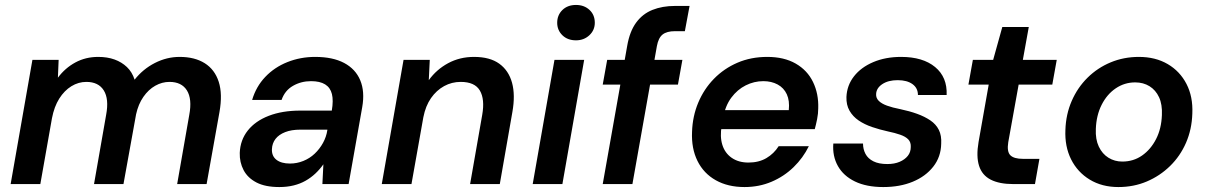

<svg xmlns="http://www.w3.org/2000/svg" viewBox="-20 -744 4887 776"><path d="M23 0 111 -502H217L214 -430Q243 -469 284.5 -491.5Q326 -514 377 -514Q414 -514 443 -503.5Q472 -493 493 -473Q514 -453 524 -422Q558 -465 606 -489.5Q654 -514 706 -514Q767 -514 807.5 -488.5Q848 -463 864 -413.5Q880 -364 867 -291L815 0H696L745 -280Q757 -344 735.5 -378.5Q714 -413 665 -413Q635 -413 607.5 -397.5Q580 -382 559.5 -352.5Q539 -323 530 -282L479 0H360L409 -280Q421 -344 399.5 -378.5Q378 -413 329 -413Q297 -413 268.5 -395.5Q240 -378 219.5 -345.5Q199 -313 190 -266L143 0Z M1109 12Q1052 12 1016.5 -6.5Q981 -25 964.5 -56.5Q948 -88 949 -126Q951 -178 981.5 -216.5Q1012 -255 1066.5 -276Q1121 -297 1194 -297H1321Q1328 -338 1321.5 -364Q1315 -390 1294 -403Q1273 -416 1237 -416Q1197 -416 1164 -397Q1131 -378 1118 -340H999Q1015 -394 1052 -433Q1089 -472 1141.5 -493Q1194 -514 1254 -514Q1325 -514 1371 -489.5Q1417 -465 1436 -419.5Q1455 -374 1444 -311L1389 0H1283L1287 -80Q1273 -60 1255 -43Q1237 -26 1215 -13.5Q1193 -1 1166.5 5.5Q1140 12 1109 12ZM1152 -83Q1180 -83 1206 -93.5Q1232 -104 1252 -123Q1272 -142 1285.5 -166.5Q1299 -191 1303 -218V-220H1194Q1158 -220 1132.5 -210Q1107 -200 1093.5 -182.5Q1080 -165 1079 -141Q1078 -113 1097.5 -98Q1117 -83 1152 -83Z M1523 0 1611 -502H1717L1713 -420Q1744 -463 1791 -488.5Q1838 -514 1896 -514Q1960 -514 1998 -486.5Q2036 -459 2049.5 -409.5Q2063 -360 2051 -292L2000 0H1880L1929 -280Q1940 -343 1919.5 -378Q1899 -413 1842 -413Q1806 -413 1775 -396Q1744 -379 1722 -347.5Q1700 -316 1691 -270L1643 0Z M2133 0 2221 -502H2341L2253 0ZM2308 -581Q2274 -581 2253 -601.5Q2232 -622 2232 -652Q2232 -683 2253 -703.5Q2274 -724 2308 -724Q2341 -724 2362.5 -704Q2384 -684 2384 -652Q2384 -622 2362 -601.5Q2340 -581 2308 -581Z M2416 0 2515 -559Q2525 -617 2551 -652.5Q2577 -688 2617 -704Q2657 -720 2708 -720H2767L2748 -618H2708Q2675 -618 2658 -604.5Q2641 -591 2635 -558L2536 0ZM2416 -402 2434 -502H2738L2720 -402Z M2989 12Q2922 12 2873 -15.5Q2824 -43 2799 -93.5Q2774 -144 2777 -211Q2779 -274 2802 -329Q2825 -384 2865.5 -425.5Q2906 -467 2960.5 -490.5Q3015 -514 3081 -514Q3149 -514 3196 -487Q3243 -460 3266 -412.5Q3289 -365 3287 -306Q3287 -285 3282.5 -262.5Q3278 -240 3273 -222H2863L2877 -299H3168Q3172 -337 3160 -363Q3148 -389 3123 -402.5Q3098 -416 3065 -416Q3028 -416 2994 -399Q2960 -382 2935.5 -349Q2911 -316 2902 -265L2897 -236Q2889 -192 2899.5 -158.5Q2910 -125 2937.5 -106Q2965 -87 3005 -87Q3047 -87 3077.5 -105Q3108 -123 3127 -153H3249Q3226 -106 3187.5 -68.5Q3149 -31 3098.5 -9.5Q3048 12 2989 12Z M3550 12Q3482 12 3435.5 -10.5Q3389 -33 3366.5 -73Q3344 -113 3348 -164H3468Q3468 -141 3478 -122Q3488 -103 3510 -92Q3532 -81 3566 -81Q3595 -81 3616 -90Q3637 -99 3649 -114Q3661 -129 3661 -150Q3662 -169 3651 -180.5Q3640 -192 3618.5 -199.5Q3597 -207 3568 -213Q3536 -220 3505 -230.5Q3474 -241 3450.5 -257Q3427 -273 3413.5 -296.5Q3400 -320 3401 -352Q3403 -399 3431.5 -435.5Q3460 -472 3509.5 -493Q3559 -514 3622 -514Q3710 -514 3759.5 -473Q3809 -432 3806 -360H3690Q3690 -388 3668 -404Q3646 -420 3608 -420Q3570 -420 3546 -404Q3522 -388 3521 -364Q3520 -348 3531.5 -336.5Q3543 -325 3565 -317Q3587 -309 3618 -303Q3656 -295 3686.5 -284Q3717 -273 3740 -257.5Q3763 -242 3774.5 -219Q3786 -196 3784 -163Q3783 -110 3752 -70.5Q3721 -31 3669 -9.5Q3617 12 3550 12Z M4076 0Q4019 0 3984 -18Q3949 -36 3937 -74Q3925 -112 3935 -170L3976 -402H3894L3912 -502H3994L4031 -635H4138L4114 -502H4251L4233 -402H4097L4055 -169Q4049 -131 4063.5 -116.5Q4078 -102 4114 -102H4181L4163 0Z M4500 12Q4434 12 4384.5 -18Q4335 -48 4309 -100Q4283 -152 4286 -219Q4288 -282 4311.5 -336Q4335 -390 4375.5 -430Q4416 -470 4469 -492Q4522 -514 4583 -514Q4650 -514 4699.5 -485Q4749 -456 4775.5 -404.5Q4802 -353 4799 -285Q4797 -221 4773.5 -167Q4750 -113 4709 -73Q4668 -33 4615 -10.5Q4562 12 4500 12ZM4516 -91Q4561 -91 4596 -115.5Q4631 -140 4652.5 -182Q4674 -224 4676 -279Q4678 -322 4664.5 -351Q4651 -380 4626 -395.5Q4601 -411 4568 -411Q4525 -411 4489.5 -387Q4454 -363 4432.5 -320.5Q4411 -278 4409 -223Q4407 -181 4421 -151.5Q4435 -122 4460 -106.5Q4485 -91 4516 -91Z"/></svg>

Font: DM Sans 16pt SemiBold
Style: Italic
Weight: 600
Italic angle: -10°
Version: Version 4.004;gftools[0.9.30]